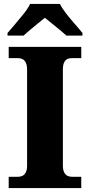

<svg xmlns="http://www.w3.org/2000/svg" viewBox="-20 -951 455 971"><path d="M24 0V-57H72Q84 -57 94 -62Q104 -67 110.5 -79.5Q117 -92 117 -113V-598Q117 -621 110.5 -634Q104 -647 94 -652Q84 -657 72 -657H24V-714H391V-657H342Q329 -657 319 -651.5Q309 -646 303.5 -633.5Q298 -621 298 -598V-114Q298 -93 304 -80.5Q310 -68 320 -62.5Q330 -57 342 -57H391V0ZM18 -784Q34 -803 56.5 -829Q79 -855 100.5 -882Q122 -909 132 -931H283Q294 -909 315 -882Q336 -855 359 -829Q382 -803 397 -784V-771H316Q304 -782 284 -798.5Q264 -815 243 -832Q222 -849 207 -861Q192 -849 171 -832Q150 -815 130.5 -798.5Q111 -782 99 -771H18Z"/></svg>

Font: Noto Serif Bengali ExtraBold
Style: Regular
Weight: 800
Designer: Juan Bruce, Universal Thirst, Indian Type Foundry and the Monotype Design Team.
Foundry: Monotype Imaging Inc.
Version: Version 2.003